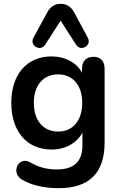

<svg xmlns="http://www.w3.org/2000/svg" viewBox="-20 -794 632 1004"><path d="M287 190C447 190 527 110 527 -49V-434C527 -475 505 -497 470 -497C431 -497 409 -475 409 -434V-413C382 -466 321 -499 250 -499C118 -499 39 -402 39 -256C39 -110 118 -12 250 -12C321 -12 383 -46 411 -101V-34C411 52 366 92 277 92C239 92 192 87 136 54C79 22 34 106 93 144C145 176 215 190 287 190ZM284 -106C206 -106 157 -164 157 -256C157 -348 206 -405 284 -405C361 -405 410 -348 410 -256C410 -164 361 -106 284 -106ZM439 -597 368 -729C352 -759 328 -774 297 -774C266 -774 243 -759 227 -729L155 -597C132 -555 192 -522 216 -560L297 -686L378 -560C402 -522 462 -555 439 -597Z"/></svg>

Font: SN Pro SemiBold
Style: Regular
Weight: 600
Designer: Tobias Whetton
Foundry: Supernotes
Version: Version 1.003;Glyphs 3.3 (3324)